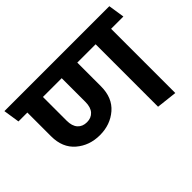

<svg xmlns="http://www.w3.org/2000/svg" viewBox="-143 -950 1237 1237"><g transform="rotate(-45 475.5 -332.0)"><path d="M709 0V-569H542V-353Q542 -249 476 -192Q410 -135 315 -135Q220 -135 153.5 -192Q87 -249 87 -353V-569H6L-11 -680H945L962 -569H850V16ZM229 -353Q229 -304 252 -278.5Q275 -253 315 -253Q354 -253 377 -278.5Q400 -304 400 -353V-569H229Z"/></g></svg>

Font: Palanquin Dark
Style: Regular
Weight: 400
Designer: Pria Ravichandran
Version: Version 1.001